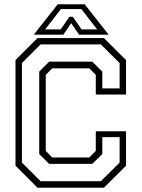

<svg xmlns="http://www.w3.org/2000/svg" viewBox="-20 -878 662 898"><path d="M155.5 0 52.5 -103V-597L155.5 -700H466L569.5 -597V-436H428V-528L397.5 -558.5H224.5L194 -528V-172L224.5 -141.5H397.5L428 -172V-264H569.5V-103L466 0ZM170 -30.5H451.5L539.5 -117.5V-236.5H458.5V-157.5L411.5 -111.5H210L163.5 -157.5V-543L210 -589.5H411.5L458.5 -543V-464.5H539.5V-583L451.5 -670.5H170L82.5 -583V-117.5ZM250 -858H376L488 -716H349.5L313 -770L276.5 -716H138ZM265 -835.5 191 -740.5H264L304.5 -799.5H320.5L361.5 -740.5H434.5L360.5 -835.5Z"/></svg>

Font: Tourney Thin Light
Style: Regular
Weight: 300
Version: Version 1.015